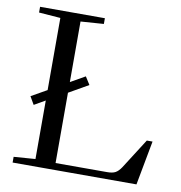

<svg xmlns="http://www.w3.org/2000/svg" viewBox="-76 -734 759 805"><g transform="rotate(10 303.5 -331.5)"><path d="M30.3 0V-24.4L122.1 -31.2V-280.3L75.2 -253.4L55.7 -287.1L122.1 -324.7V-631.8L30.3 -638.7V-663.1H306.2V-638.7L208 -631.8V-374L270 -409.2L291 -376L208 -328.6V-29.3H427.2Q450.2 -29.3 462.6 -36.1Q475.1 -43 486.8 -60.5L568.4 -188.5H592.8L557.6 0Z"/></g></svg>

Font: Elstob 18pt
Style: Regular
Weight: 400
Designer: Peter S. Baker
Version: Version 1.015